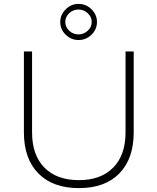

<svg xmlns="http://www.w3.org/2000/svg" viewBox="-20 -964 810 988"><path d="M386 -37Q499 -37 562.5 -101.5Q626 -166 626 -283V-699H668V-283Q668 -147 594 -71.5Q520 4 386 4Q252 4 177.5 -71.5Q103 -147 103 -283V-699H145V-283Q145 -166 208.5 -101.5Q272 -37 386 -37ZM479 -851Q479 -813 451 -785.5Q423 -758 384 -758Q346 -758 318 -785.5Q290 -813 290 -851Q290 -888 318 -916Q346 -944 384 -944Q423 -944 451 -916Q479 -888 479 -851ZM384 -787Q411 -787 431.5 -806Q452 -825 452 -851Q452 -877 431.5 -896Q411 -915 384 -915Q356 -915 336 -896Q316 -877 316 -851Q316 -825 336 -806Q356 -787 384 -787Z"/></svg>

Font: Argentum Sans ExtraLight
Style: Regular
Weight: 275
Designer: Julieta Ulanovsky (Modified by Cristiano Sobral)
Foundry: Julieta Ulanovsky
Version: Version 1.000; ttfautohint (v1.5.65-e2d9)